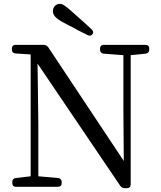

<svg xmlns="http://www.w3.org/2000/svg" viewBox="-20 -968 838 1002"><path d="M463 -790C469 -798 467 -806 458 -815C453 -820 448 -824 443 -829C435 -836 426 -844 420 -850C398 -870 374 -891 356 -907C321 -938 307 -948 292 -948C274 -948 256 -933 256 -910C256 -888 272 -871 312 -850C330 -840 344 -833 360 -825C375 -816 393 -807 407 -800C417 -795 427 -790 437 -785C448 -779 457 -782 463 -790ZM61 -689 139 -684H140V-48L63 -39C51 -38 44 -30 44 -18V-13C44 0 51 7 64 7H282C295 7 302 0 302 -13V-18C302 -30 295 -38 283 -39L180 -48V-326L176 -636L607 1C613 10 621 14 631 14H642C655 14 662 7 662 -6V-680L740 -688C752 -689 759 -697 759 -709V-714C759 -727 752 -734 739 -734H522C509 -734 502 -727 502 -714V-709C502 -697 509 -689 521 -688L624 -680V-389L626 -128L232 -721C226 -730 217 -734 207 -734H62C49 -734 42 -727 42 -714V-709C42 -697 49 -690 61 -689Z"/></svg>

Font: 寒蝉锦书宋 Text
Style: Regular
Weight: 400
Designer: 寒蝉锦书宋{Warren} 思源宋体{Ryoko NISHIZUKA 西塚涼子 (kana & ideographs); Frank Grießhammer (Latin, Greek & Cyrillic); Wenlong ZHANG 
Foundry: Adobe & ChillType
Version: Version 2.000;Glyphs 3.1.1 (3135)